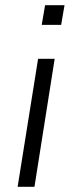

<svg xmlns="http://www.w3.org/2000/svg" viewBox="-20 -721 278 741"><path d="M141 -625 154 -701H229L216 -625ZM48 0 127 -494H191L113 0Z"/></svg>

Font: Nunito Sans 7pt Condensed Light
Style: Italic
Weight: 300
Width: 3
Italic angle: -9°
Designer: Vernon Adams
Foundry: Vernon Adams
Version: Version 3.101;gftools[0.9.27]